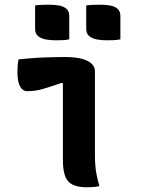

<svg xmlns="http://www.w3.org/2000/svg" viewBox="-20 -790 640 815"><path d="M247 -111Q247 -135 247 -167.5Q247 -200 247 -235Q247 -270 247 -305.5Q247 -341 247 -375Q247 -409 247 -437L241 -438Q218 -430 198 -423.5Q178 -417 160.5 -412Q143 -407 127 -405Q111 -403 95 -403Q76 -403 65 -423Q54 -443 54 -485Q54 -500 55 -512.5Q56 -525 59 -538Q82 -540 102 -542Q122 -544 141.5 -545Q161 -546 180 -546.5Q199 -547 218 -547.5Q237 -548 256 -548Q301 -548 329 -540Q357 -532 370 -518.5Q383 -505 383 -488Q383 -439 383 -391.5Q383 -344 383 -299.5Q383 -255 383 -214Q383 -173 383 -137Q383 -110 384.5 -89.5Q386 -69 390 -48.5Q394 -28 402 0Q388 3 376 4Q364 5 350 5Q293 5 270 -19.5Q247 -44 247 -111ZM129 -767Q143 -769 159.5 -769.5Q176 -770 188 -770Q209 -770 228.5 -767Q248 -764 261 -753.5Q274 -743 274 -723V-623Q260 -620 243.5 -619.5Q227 -619 214 -619Q194 -619 174.5 -622.5Q155 -626 142 -636.5Q129 -647 129 -668ZM346 -767Q360 -769 376.5 -769.5Q393 -770 405 -770Q426 -770 445.5 -767Q465 -764 478 -753.5Q491 -743 491 -723V-623Q477 -620 460.5 -619.5Q444 -619 431 -619Q411 -619 391.5 -622.5Q372 -626 359 -636.5Q346 -647 346 -668Z"/></svg>

Font: Recursive Monospace Casual
Style: Bold
Weight: 700
Version: Version 1.047